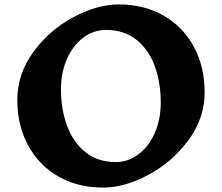

<svg xmlns="http://www.w3.org/2000/svg" viewBox="-20 -826 1000 866"><path d="M903 -410Q903 -293 830 -194Q757 -95 649.5 -37.5Q542 20 445 20Q330 20 242.5 -30.5Q155 -81 106.5 -171Q58 -261 58 -375Q58 -492 130.5 -591.5Q203 -691 311 -748.5Q419 -806 516 -806Q631 -806 719 -755Q807 -704 855 -614Q903 -524 903 -410ZM255 -423Q255 -333 282.5 -258.5Q310 -184 365.5 -139.5Q421 -95 503 -95Q558 -95 604.5 -130Q651 -165 678 -226Q705 -287 705 -363Q705 -454 678 -528Q651 -602 595.5 -646.5Q540 -691 458 -691Q402 -691 355.5 -656Q309 -621 282 -560Q255 -499 255 -423Z"/></svg>

Font: InknutAntiqua
Style: Bold
Weight: 700
Designer: Claus Eggers Srensen
Foundry: Claus Eggers Srensen
Version: Version 1.000; ttfautohint (v1.2) -l 7 -r 28 -G 50 -x 13 -D 